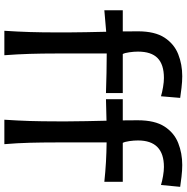

<svg xmlns="http://www.w3.org/2000/svg" viewBox="-8 -828 836 859"><g transform="rotate(90 409.5 -398.0)"><path d="M515.1 0Q519 -58.6 520.8 -113.3Q522.5 -168 522.5 -233.9V-285.6Q522.5 -323.7 521.5 -366.9Q520.5 -410.2 519.5 -457L423.3 -454.6V-529.8H518.1Q518.1 -546.4 517.8 -563.2Q517.6 -580.1 517.6 -597.2Q517.6 -673.3 545.7 -716.6Q573.7 -759.8 619.4 -777.8Q665 -795.9 717.8 -795.9Q741.7 -795.9 770.5 -792.5Q799.3 -789.1 815.4 -786.6L807.1 -700.7Q790 -706.1 766.8 -710Q743.7 -713.9 726.6 -713.9Q607.9 -713.9 607.9 -597.7Q607.9 -579.6 610.8 -559.1Q613.8 -538.6 618.7 -529.8H793V-447.3Q747.6 -452.1 703.9 -454.6Q660.2 -457 616.7 -457.5V-233.9Q616.7 -168 618.2 -113.3Q619.6 -58.6 624.5 0ZM117.2 0Q121.1 -58.6 122.8 -113.3Q124.5 -168 124.5 -233.9V-285.6Q124.5 -323.2 123.5 -366Q122.6 -408.7 121.6 -455.6L25.4 -447.3V-529.8H120.1Q120.1 -546.4 119.9 -563.2Q119.6 -580.1 119.6 -597.2Q119.6 -673.3 147.9 -716.6Q176.3 -759.8 221.9 -777.8Q267.6 -795.9 320.3 -795.9Q344.2 -795.9 372.8 -792.5Q401.4 -789.1 417.5 -786.6L410.2 -700.7Q392.6 -706.1 369.1 -710Q345.7 -713.9 328.6 -713.9Q268.1 -713.9 239.3 -685.5Q210.4 -657.2 210.4 -597.7Q210.4 -579.6 213.4 -559.1Q216.3 -538.6 221.2 -529.8H396V-454.6Q350.1 -456.1 306.2 -457Q262.2 -458 218.8 -458V-233.9Q218.8 -168 220.5 -113.3Q222.2 -58.6 226.6 0Z"/></g></svg>

Font: Pinar-FD Medium
Style: Regular
Weight: 500
Designer: Amin Abedi
Version: Version 3.000